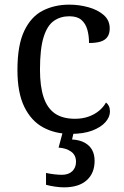

<svg xmlns="http://www.w3.org/2000/svg" viewBox="-20 -566 532 826"><path d="M283 10Q217 10 165.5 -18Q114 -46 84.5 -106.5Q55 -167 55 -265Q55 -372 84.5 -433.5Q114 -495 164.5 -520.5Q215 -546 278 -546Q320 -546 360 -535Q400 -524 426 -501.5Q452 -479 452 -444Q452 -421 442 -407Q432 -393 412.5 -387Q393 -381 363 -381Q363 -413 355.5 -439Q348 -465 330 -480.5Q312 -496 278 -496Q240 -496 211.5 -476Q183 -456 167.5 -406Q152 -356 152 -266Q152 -195 167.5 -148Q183 -101 216 -78Q249 -55 303 -55Q334 -55 360 -64Q386 -73 405.5 -89Q425 -105 436 -125Q444 -119 448.5 -109.5Q453 -100 453 -86Q453 -63 434 -41Q415 -19 377.5 -4.5Q340 10 283 10ZM255 240Q239 240 217.5 237Q196 234 178 229V178Q196 182 214.5 184Q233 186 246 186Q275 186 291 170.5Q307 155 307 130Q307 101 285.5 86Q264 71 232 69L253 -9H300L290 34Q323 36 344.5 48Q366 60 376.5 79.5Q387 99 387 126Q387 179 353 209.5Q319 240 255 240Z"/></svg>

Font: Noto Serif Ethiopic
Style: Regular
Weight: 400
Designer: Monotype Design Team
Foundry: Monotype Imaging Inc.
Version: Version 2.102